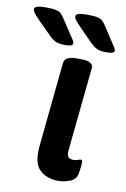

<svg xmlns="http://www.w3.org/2000/svg" viewBox="-140 -768 540 825"><g transform="rotate(10 129.5 -355.5)"><path d="M174 7Q123 7 92 -22.5Q61 -52 69 -129L106 -496Q109 -525 161 -525H181Q208 -525 220.5 -517Q233 -509 232 -497L195 -133Q192 -111 199 -102Q206 -93 222 -93Q234 -93 242 -96.5Q250 -100 254 -100Q261 -100 261 -89Q261 -86 260 -73.5Q259 -61 255 -38Q250 -13 224 -3Q198 7 174 7ZM282 -573Q254 -573 240.5 -579.5Q227 -586 211 -601L156 -657Q141 -672 132 -683Q123 -694 123 -703Q123 -718 173 -718Q203 -718 218 -714.5Q233 -711 240 -704Q247 -697 255 -685L301 -615Q307 -605 311.5 -598.5Q316 -592 316 -586Q316 -580 308.5 -576.5Q301 -573 282 -573ZM102 -573Q73 -573 59.5 -579.5Q46 -586 31 -601L-25 -657Q-40 -672 -48.5 -683Q-57 -694 -57 -703Q-57 -718 -8 -718Q22 -718 37 -714.5Q52 -711 59 -704Q66 -697 74 -685L120 -615Q127 -605 131 -598.5Q135 -592 135 -586Q135 -580 127.5 -576.5Q120 -573 102 -573Z"/></g></svg>

Font: Asap Expanded Expanded SemiBold
Style: Italic
Weight: 600
Width: 7
Italic angle: -6°
Designer: Pablo Cosgaya
Foundry: Omnibus-Type
Version: Version 3.001; ttfautohint (v1.8.4.7-5d5b)